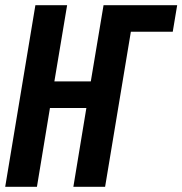

<svg xmlns="http://www.w3.org/2000/svg" viewBox="-27 -718 701 738"><path d="M109 -698H231L182 -405H322L371 -698H654L637 -596H476L377 0H255L305 -303H165L115 0H-7Z"/></svg>

Font: IBM Plex Mono SemiBold
Style: Italic
Weight: 600
Italic angle: -9°
Monospace: yes
Designer: Mike Abbink, Paul van der Laan, Pieter van Rosmalen
Foundry: Bold Monday
Version: Version 2.3